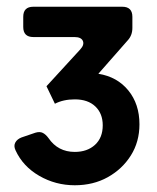

<svg xmlns="http://www.w3.org/2000/svg" viewBox="-20 -765 465 570"><path d="M202 -215Q145 -215 96.5 -243Q48 -271 26 -319Q20 -332 25.5 -342Q31 -352 44 -357L85 -371Q98 -375 107 -370.5Q116 -366 124 -355Q152 -314 202 -314Q239 -314 262 -335Q285 -356 285 -393Q285 -428 263 -449Q241 -470 202 -470Q168 -470 143 -457L118 -509L218 -618Q231 -632 226 -643.5Q221 -655 201 -655H79Q49 -655 49 -685V-715Q49 -745 79 -745H343Q373 -745 373 -715V-682Q373 -660 359 -645L272 -546Q328 -537 361 -496.5Q394 -456 394 -396Q394 -344 368.5 -303.5Q343 -263 300 -239Q257 -215 202 -215Z"/></svg>

Font: Pitagon Sans Text
Style: Bold
Weight: 700
Designer: Travis Tran
Foundry: Pitagon
Version: Version 1.001; ttfautohint (v1.8.4.7-5d5b);gftools[0.9.26]